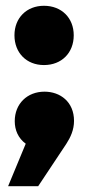

<svg xmlns="http://www.w3.org/2000/svg" viewBox="-20 -514 305 664"><path d="M132 -289C193 -289 235 -331 235 -392C235 -452 193 -494 132 -494C72 -494 30 -452 30 -392C30 -331 72 -289 132 -289ZM134 -197C74 -197 31 -155 31 -95C31 -64 43 -36 69 -17L8 130H112L209 -16C224 -39 236 -65 236 -96C236 -162 188 -197 134 -197Z"/></svg>

Font: Montserrat arm Black
Style: Regular
Weight: 900
Designer: Julieta Ulanovsky
Foundry: Julieta Ulanovsky
Version: Version 6.000;PS 006.000;hotconv 1.0.88;makeotf.lib2.5.64775